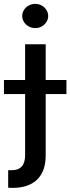

<svg xmlns="http://www.w3.org/2000/svg" viewBox="-64 -755 357 975"><path d="M168 -530.3V-348.6H273.4V-277.3H168V34.2Q168 114.7 124.5 157Q81.1 199.2 -1 199.2Q-14.6 199.2 -22.5 198.2V109.4H-5.9Q29.8 109.4 46.6 90.1Q63.5 70.8 63.5 33.2V-277.3H-43.9V-348.6H63.5V-530.3ZM48.8 -673.8Q48.8 -690.4 57.9 -704.6Q66.9 -718.8 82.3 -727.1Q97.7 -735.4 115.2 -735.4Q132.8 -735.4 147.7 -727.1Q162.6 -718.8 171.6 -704.6Q180.7 -690.4 180.7 -673.8Q180.7 -657.2 171.6 -643.1Q162.6 -628.9 147.7 -620.6Q132.8 -612.3 115.2 -612.3Q97.7 -612.3 82.3 -620.6Q66.9 -628.9 57.9 -643.1Q48.8 -657.2 48.8 -673.8Z"/></svg>

Font: Pretendard Medium
Style: Regular
Weight: 500
Designer: Base glyphs from Inter by Rasmus Andersson; Hangeul glyphs from Noto Sans CJK(Source Han Sans) by Jang Soo-young and Kan
Foundry: Kil Hyung-jin
Version: Version 1.309